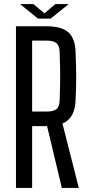

<svg xmlns="http://www.w3.org/2000/svg" viewBox="-20 -930 443 950"><path d="M59 0V-800H210Q285 -800 318.5 -770Q352 -740 354 -671Q357 -600 357 -546.5Q357 -493 354 -435Q351 -344 289 -319L370 0H286L213 -306H139V0ZM139 -378H209Q245 -378 259.5 -390Q274 -402 275 -432Q277 -477 277.5 -515Q278 -553 277.5 -590.5Q277 -628 275 -674Q274 -704 259.5 -716.5Q245 -729 210 -729H139ZM79 -910H145L200 -864L254 -910H320L231 -838H168Z"/></svg>

Font: Big Shoulders Text
Style: Regular
Weight: 400
Designer: Patric King
Foundry: XO Type Co
Version: Version 1.000; ttfautohint (v1.8.2)